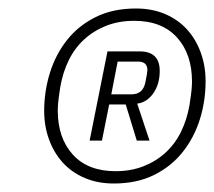

<svg xmlns="http://www.w3.org/2000/svg" viewBox="-20 -730 504 452"><path d="M248 -298Q210 -298 179.5 -311Q149 -324 128 -347Q107 -370 95.5 -401.5Q84 -433 84 -469Q84 -515 97.5 -558.5Q111 -602 138 -636Q165 -670 205.5 -690Q246 -710 300 -710Q338 -710 368.5 -697Q399 -684 420 -661Q441 -638 452.5 -606.5Q464 -575 464 -539Q464 -492 450.5 -449Q437 -406 410 -372Q383 -338 342.5 -318Q302 -298 248 -298ZM252 -327Q288 -327 317.5 -338.5Q347 -350 369.5 -370.5Q392 -391 406 -419.5Q420 -448 426 -482Q430 -508 431 -519Q432 -530 432 -538Q432 -603 396.5 -642Q361 -681 296 -681Q260 -681 230.5 -669.5Q201 -658 178.5 -637.5Q156 -617 142 -588.5Q128 -560 122 -526Q118 -500 117 -489Q116 -478 116 -470Q116 -405 151.5 -366Q187 -327 252 -327ZM220 -399H191L233 -609H309Q356 -609 356 -563Q356 -532 341 -510.5Q326 -489 303 -486L332 -399H302L276 -484H237ZM290 -508Q316 -508 322 -535Q325 -549 326 -556Q327 -563 327 -565Q327 -585 305 -585H257L242 -508Z"/></svg>

Font: IBM Plex Sans Condensed Light
Style: Italic
Weight: 300
Width: 3
Italic angle: -11°
Designer: Mike Abbink, Paul van der Laan, Pieter van Rosmalen
Foundry: Bold Monday
Version: Version 1.3